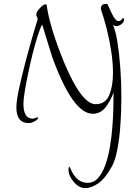

<svg xmlns="http://www.w3.org/2000/svg" viewBox="-20 -591 691 984"><path d="M417 373Q384 373 357 340Q331 310 331 277Q331 265 335 263L340 270Q370 346 429 346Q461 346 483 321Q505 296 520 254Q535 212 543.5 161.5Q552 111 556 58.5Q560 6 561 -40Q562 -86 562 -117Q546 -73 520.5 -40.5Q495 -8 455 -8Q354 -8 249 -295Q245 -306 232 -349Q219 -392 196 -466Q185 -445 172 -404Q159 -363 146.5 -312.5Q134 -262 123.5 -211.5Q113 -161 106.5 -120.5Q100 -80 100 -60Q100 17 147 17Q153 17 162 13.5Q171 10 173 10Q176 10 176 12Q175 21 158 30.5Q141 40 128 40Q64 40 64 -40Q64 -70 75 -124Q86 -178 103 -244Q120 -310 138.5 -375.5Q157 -441 173 -492V-493Q173 -497 169.5 -504Q166 -511 166 -516Q166 -530 184 -549Q202 -569 214 -569Q218 -569 219 -566Q234 -454 308 -272Q398 -57 470 -57Q520 -57 539.5 -103Q559 -149 559 -217Q559 -270 550 -328.5Q541 -387 527 -442.5Q513 -498 498 -541Q497 -544 497 -549Q498 -571 524 -571Q529 -571 531 -569L554 -520Q572 -483 587 -483Q600 -483 608 -497Q609 -498 611 -498Q616 -498 616 -490Q615 -477 602 -467Q589 -457 576 -457Q566 -457 558 -465Q572 -436 581.5 -377.5Q591 -319 596.5 -244.5Q602 -170 602 -92Q602 -19 597 50.5Q592 120 581.5 174.5Q571 229 555 259Q520 323 484.5 348Q449 373 417 373Z"/></svg>

Font: Shalimar
Style: Regular
Weight: 400
Designer: Robert E. Leuschke
Foundry: Robert E. Leuschke
Version: Version 1.010; ttfautohint (v1.8.3)